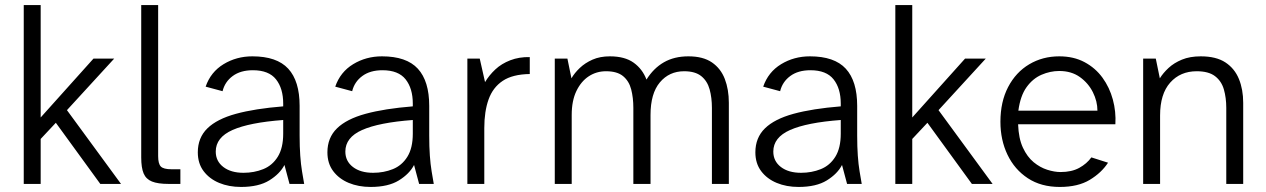

<svg xmlns="http://www.w3.org/2000/svg" viewBox="-20 -728 5013 760"><path d="M74 0V-708H141V-263L350 -496H432L245 -292L459 0H377L201 -242L141 -178V0Z M647 0Q605 0 581.5 -9.5Q558 -19 548.5 -41.5Q539 -64 539 -105V-708H606V-110Q606 -80 616.5 -69Q627 -58 659 -58H694V0Z M934 12Q886 12 847.5 -4Q809 -20 786 -50.5Q763 -81 763 -125Q763 -183 801 -220Q839 -257 914 -277.5Q989 -298 1101 -307V-318Q1101 -378 1072.5 -414Q1044 -450 981 -450Q932 -450 901 -427Q870 -404 861 -367L794 -385Q814 -443 865 -474Q916 -505 979 -505Q1076 -505 1121 -456Q1166 -407 1166 -309V-191Q1166 -147 1168.5 -112Q1171 -77 1175.5 -50Q1180 -23 1184 0H1126L1106 -75Q1088 -40 1046 -14Q1004 12 934 12ZM944 -44Q986 -44 1022 -58.5Q1058 -73 1079.5 -107.5Q1101 -142 1101 -199V-253Q967 -243 900.5 -213.5Q834 -184 834 -128Q834 -90 864 -67Q894 -44 944 -44Z M1447 12Q1399 12 1360.5 -4Q1322 -20 1299 -50.5Q1276 -81 1276 -125Q1276 -183 1314 -220Q1352 -257 1427 -277.5Q1502 -298 1614 -307V-318Q1614 -378 1585.5 -414Q1557 -450 1494 -450Q1445 -450 1414 -427Q1383 -404 1374 -367L1307 -385Q1327 -443 1378 -474Q1429 -505 1492 -505Q1589 -505 1634 -456Q1679 -407 1679 -309V-191Q1679 -147 1681.5 -112Q1684 -77 1688.5 -50Q1693 -23 1697 0H1639L1619 -75Q1601 -40 1559 -14Q1517 12 1447 12ZM1457 -44Q1499 -44 1535 -58.5Q1571 -73 1592.5 -107.5Q1614 -142 1614 -199V-253Q1480 -243 1413.5 -213.5Q1347 -184 1347 -128Q1347 -90 1377 -67Q1407 -44 1457 -44Z M1830 0V-496H1879L1900 -403Q1916 -430 1940.5 -453Q1965 -476 2000 -489.5Q2035 -503 2077 -502V-435Q2009 -434 1970 -408Q1931 -382 1914 -334.5Q1897 -287 1897 -221V0Z M2176 0V-496H2226L2242 -418Q2254 -439 2275 -459Q2296 -479 2325.5 -492Q2355 -505 2394 -505Q2453 -505 2488 -480Q2523 -455 2539 -413Q2567 -458 2608 -481.5Q2649 -505 2705 -505Q2763 -505 2798 -481Q2833 -457 2849 -415.5Q2865 -374 2865 -321V0H2798V-301Q2798 -341 2789 -374Q2780 -407 2756 -426.5Q2732 -446 2688 -446Q2629 -446 2592 -402Q2555 -358 2555 -273V0H2487V-301Q2487 -341 2478.5 -374Q2470 -407 2446.5 -426.5Q2423 -446 2379 -446Q2341 -446 2310.5 -426Q2280 -406 2261.5 -367.5Q2243 -329 2243 -273V0Z M3141 12Q3093 12 3054.5 -4Q3016 -20 2993 -50.5Q2970 -81 2970 -125Q2970 -183 3008 -220Q3046 -257 3121 -277.5Q3196 -298 3308 -307V-318Q3308 -378 3279.5 -414Q3251 -450 3188 -450Q3139 -450 3108 -427Q3077 -404 3068 -367L3001 -385Q3021 -443 3072 -474Q3123 -505 3186 -505Q3283 -505 3328 -456Q3373 -407 3373 -309V-191Q3373 -147 3375.5 -112Q3378 -77 3382.5 -50Q3387 -23 3391 0H3333L3313 -75Q3295 -40 3253 -14Q3211 12 3141 12ZM3151 -44Q3193 -44 3229 -58.5Q3265 -73 3286.5 -107.5Q3308 -142 3308 -199V-253Q3174 -243 3107.5 -213.5Q3041 -184 3041 -128Q3041 -90 3071 -67Q3101 -44 3151 -44Z M3524 0V-708H3591V-263L3800 -496H3882L3695 -292L3909 0H3827L3651 -242L3591 -178V0Z M4175 12Q4101 12 4048.5 -22.5Q3996 -57 3968 -115.5Q3940 -174 3940 -246Q3940 -325 3970.5 -383.5Q4001 -442 4054 -473.5Q4107 -505 4173 -505Q4230 -505 4273 -482Q4316 -459 4344 -420.5Q4372 -382 4385 -334Q4398 -286 4395 -236H4010Q4012 -180 4029 -143.5Q4046 -107 4071.5 -86Q4097 -65 4125.5 -56Q4154 -47 4178 -47Q4222 -47 4252 -63.5Q4282 -80 4300 -105L4366 -84Q4340 -44 4293.5 -16Q4247 12 4175 12ZM4011 -290H4324Q4324 -327 4306 -363Q4288 -399 4254.5 -423Q4221 -447 4173 -447Q4137 -447 4102.5 -432Q4068 -417 4043.5 -383Q4019 -349 4011 -290Z M4505 0V-496H4555L4571 -418Q4584 -439 4605.5 -459Q4627 -479 4658.5 -492Q4690 -505 4733 -505Q4794 -505 4830.5 -481Q4867 -457 4884 -415.5Q4901 -374 4901 -321V0H4834V-301Q4834 -341 4824.5 -374Q4815 -407 4789.5 -426.5Q4764 -446 4717 -446Q4652 -446 4612 -401Q4572 -356 4572 -271V0Z"/></svg>

Font: Atkinson Hyperlegible Next Light
Style: Regular
Weight: 300
Designer: Elliott Scott, Megan Eiswerth, Linus Boman, Theodore Petrosky, Letters from Sweden
Foundry: Applied Design Works, Letters from Sweden
Version: Version 2.001